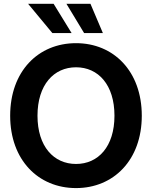

<svg xmlns="http://www.w3.org/2000/svg" viewBox="-20 -963 788 995"><path d="M374 11.7C568.8 11.7 714.8 -133.8 714.8 -363.3C714.8 -593.8 568.8 -739.3 374 -739.3C178.2 -739.3 32.7 -593.8 32.7 -363.3C32.7 -134.3 178.2 11.7 374 11.7ZM374 -113.3C258.8 -113.3 174.3 -203.6 174.3 -363.3C174.3 -523.4 258.8 -614.3 374 -614.3C489.3 -614.3 573.2 -523.4 573.2 -363.3C573.2 -203.6 489.3 -113.3 374 -113.3ZM416 -791.5H513.2L448.7 -943.4H324.2ZM251.5 -791.5H351.1L257.8 -943.4H125.5Z"/></svg>

Font: Raveo Display Display SemiBold
Style: Regular
Weight: 600
Designer: Jakub Foglar, Rasmus Andersson (Inter)
Foundry: Jakubfoglar.com
Version: Version 1.100;Glyphs 3.2.3 (3260)